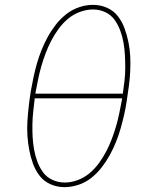

<svg xmlns="http://www.w3.org/2000/svg" viewBox="-20 -763 640 791"><path d="M246 8Q215 8 188 -4Q161 -16 143.5 -38.5Q126 -61 116 -88.5Q106 -116 100.5 -145Q95 -174 93 -204Q91 -234 93 -264.5Q95 -295 98.5 -326Q102 -357 107 -388Q112 -416 118 -444.5Q124 -473 132 -501Q140 -529 151 -556.5Q162 -584 176.5 -610.5Q191 -637 210 -661.5Q229 -686 253.5 -705Q278 -724 306.5 -733.5Q335 -743 363 -743Q394 -743 421 -731Q448 -719 465.5 -696.5Q483 -674 493 -646.5Q503 -619 509 -590Q515 -561 516.5 -531Q518 -501 516.5 -470.5Q515 -440 511 -409Q507 -378 502 -347Q498 -319 491.5 -290.5Q485 -262 477 -234Q469 -206 458 -178.5Q447 -151 432.5 -124.5Q418 -98 399 -73.5Q380 -49 356 -30Q332 -11 303 -1.5Q274 8 246 8ZM126 -377H486Q490 -404 493 -431Q496 -458 496 -484.5Q496 -511 494.5 -537.5Q493 -564 488.5 -589Q484 -614 475 -638Q466 -662 451.5 -682Q437 -702 413.5 -713Q390 -724 363 -724Q337 -724 309.5 -714Q282 -704 260 -685.5Q238 -667 221 -643.5Q204 -620 191 -595Q178 -570 168 -543.5Q158 -517 150.5 -491Q143 -465 137.5 -438Q132 -411 127 -385ZM247 -11Q273 -11 300 -21Q327 -31 349 -49.5Q371 -68 388 -91.5Q405 -115 418 -140Q431 -165 441 -191.5Q451 -218 458.5 -244Q466 -270 471.5 -297Q477 -324 482 -350L483 -358H123Q120 -331 117 -304Q114 -277 113.5 -250.5Q113 -224 114.5 -197.5Q116 -171 120.5 -146Q125 -121 134 -97Q143 -73 157.5 -53Q172 -33 196 -22Q220 -11 247 -11Z"/></svg>

Font: Iosevka Thin Extended Oblique
Style: Regular
Weight: 100
Width: 7
Italic angle: -9°
Monospace: yes
Designer: Belleve Invis
Foundry: Belleve Invis
Version: Version 32.5.0; ttfautohint (v1.8.4)